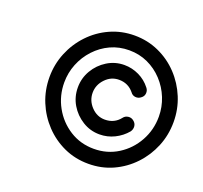

<svg xmlns="http://www.w3.org/2000/svg" viewBox="-115 -746 970 916"><g transform="rotate(20 370.5 -287.5)"><path d="M551 -230Q564 -220 565.5 -205Q567 -190 558 -177Q533 -147 497.5 -129.5Q462 -112 422 -112Q375 -112 335.5 -136.5Q296 -161 272.5 -200.5Q249 -240 249 -288Q249 -335 272.5 -375Q296 -415 335.5 -439.5Q375 -464 422 -464Q461 -464 496.5 -447Q532 -430 556 -399Q566 -387 564.5 -371.5Q563 -356 550 -347Q538 -337 522.5 -338.5Q507 -340 498 -353Q469 -389 422 -389Q382 -389 353 -358.5Q324 -328 324 -288Q324 -248 353 -217.5Q382 -187 422 -187Q470 -187 499 -224Q508 -236 523.5 -238Q539 -240 551 -230ZM660 -288Q660 -337 642 -382Q624 -427 591 -462.5Q558 -498 514.5 -518Q471 -538 420 -538Q369 -538 325.5 -518Q282 -498 249 -462.5Q216 -427 198 -382Q180 -337 180 -288Q180 -221 211.5 -164Q243 -107 297.5 -72.5Q352 -38 420 -38Q488 -38 542.5 -72.5Q597 -107 628.5 -164Q660 -221 660 -288ZM105 -288Q105 -353 129 -411.5Q153 -470 196 -515.5Q239 -561 296.5 -587Q354 -613 420 -613Q486 -613 543.5 -587Q601 -561 644 -515.5Q687 -470 711 -411.5Q735 -353 735 -288Q735 -222 711 -163.5Q687 -105 644 -59.5Q601 -14 544 12Q487 38 420 38Q353 38 296 12Q239 -14 196 -59.5Q153 -105 129 -163.5Q105 -222 105 -288Z"/></g></svg>

Font: FRB American Cursive Guidelines Extrabold
Style: Bold Italic
Weight: 800
Italic angle: -25°
Version: Version 2.0;Modular Font Editor K font №1